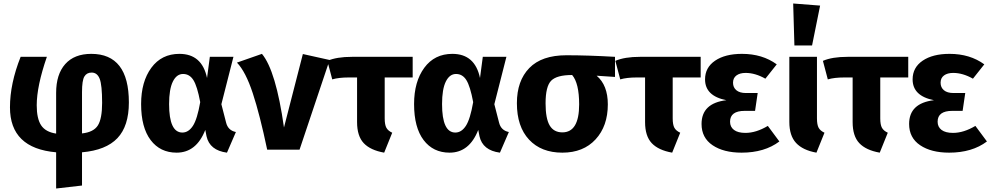

<svg xmlns="http://www.w3.org/2000/svg" viewBox="-20 -856 5667 1098"><path d="M717 -270Q717 -135 651.5 -66Q586 3 449 15V205L301 222V15Q37 -8 37 -242Q37 -378 98 -531H248Q190 -363 190 -254Q190 -177 215.5 -139Q241 -101 301 -92V-325Q301 -431 353 -489.5Q405 -548 502 -548Q717 -548 717 -270ZM449 -93Q515 -100 539.5 -138.5Q564 -177 564 -268Q564 -370 550 -405.5Q536 -441 504 -441Q476 -441 462.5 -418.5Q449 -396 449 -329Z M1006 -548Q1135 -548 1164 -410L1180 -531H1315L1246 -260L1273 -155Q1284 -110 1329 -101L1278 17Q1179 4 1161 -77L1154 -113Q1103 17 990 17Q896 17 841.5 -55Q787 -127 787 -261Q787 -389 845.5 -468.5Q904 -548 1006 -548ZM947 -261Q947 -98 1023 -98Q1058 -98 1083 -136Q1108 -174 1125 -272Q1108 -363 1086 -398Q1064 -433 1027 -433Q990 -433 968.5 -389.5Q947 -346 947 -261Z M1478 -548Q1558 -452 1604 -127L1712 -547L1865 -513L1693 0H1508Q1466 -200 1425.5 -323Q1385 -446 1335 -498Z M2340 -413H2180V-179Q2180 -143 2189.5 -125.5Q2199 -108 2223 -97L2177 17Q2098 3 2060 -37.5Q2022 -78 2022 -158V-413H1974Q1917 -413 1880 -402L1852 -508Q1905 -531 1993 -531H2340Z M2567 -548Q2696 -548 2725 -410L2741 -531H2876L2807 -260L2834 -155Q2845 -110 2890 -101L2839 17Q2740 4 2722 -77L2715 -113Q2664 17 2551 17Q2457 17 2402.5 -55Q2348 -127 2348 -261Q2348 -389 2406.5 -468.5Q2465 -548 2567 -548ZM2508 -261Q2508 -98 2584 -98Q2619 -98 2644 -136Q2669 -174 2686 -272Q2669 -363 2647 -398Q2625 -433 2588 -433Q2551 -433 2529.5 -389.5Q2508 -346 2508 -261Z M3497 -531V-416L3392 -423Q3456 -369 3456 -259Q3456 -135 3386 -59Q3316 17 3196 17Q3075 17 3005.5 -57.5Q2936 -132 2936 -266Q2936 -394 3007 -467Q3078 -540 3219 -540Q3342 -540 3497 -531ZM3196 -99Q3292 -99 3292 -259Q3292 -380 3252 -427H3251Q3164 -427 3132 -394.5Q3100 -362 3100 -265Q3100 -178 3123.5 -138.5Q3147 -99 3196 -99Z M3987 -413H3827V-179Q3827 -143 3836.5 -125.5Q3846 -108 3870 -97L3824 17Q3745 3 3707 -37.5Q3669 -78 3669 -158V-413H3621Q3564 -413 3527 -402L3499 -508Q3552 -531 3640 -531H3987Z M4223 -548Q4340 -548 4422 -488L4357 -406Q4299 -439 4244 -439Q4211 -439 4191.5 -424.5Q4172 -410 4172 -383Q4172 -356 4191 -340Q4210 -324 4246 -324H4313L4298 -222H4239Q4155 -222 4155 -160Q4155 -130 4177.5 -113Q4200 -96 4243 -96Q4304 -96 4371 -136L4437 -47Q4352 17 4221 17Q4118 17 4055 -25.5Q3992 -68 3992 -147Q3992 -266 4134 -283Q4012 -307 4012 -402Q4012 -470 4069.5 -509Q4127 -548 4223 -548Z M4516 -836 4670 -824 4624 -596H4523ZM4652 -531V-179Q4652 -143 4661.5 -125.5Q4671 -108 4695 -97L4649 17Q4571 3 4532.5 -38.5Q4494 -80 4494 -159V-531Z M5174 -413H5014V-179Q5014 -143 5023.5 -125.5Q5033 -108 5057 -97L5011 17Q4932 3 4894 -37.5Q4856 -78 4856 -158V-413H4808Q4751 -413 4714 -402L4686 -508Q4739 -531 4827 -531H5174Z M5410 -548Q5527 -548 5609 -488L5544 -406Q5486 -439 5431 -439Q5398 -439 5378.5 -424.5Q5359 -410 5359 -383Q5359 -356 5378 -340Q5397 -324 5433 -324H5500L5485 -222H5426Q5342 -222 5342 -160Q5342 -130 5364.5 -113Q5387 -96 5430 -96Q5491 -96 5558 -136L5624 -47Q5539 17 5408 17Q5305 17 5242 -25.5Q5179 -68 5179 -147Q5179 -266 5321 -283Q5199 -307 5199 -402Q5199 -470 5256.5 -509Q5314 -548 5410 -548Z"/></svg>

Font: FiraGO
Style: Bold
Weight: 700
Designer: bBox Type
Foundry: bBox Type GmbH
Version: Version 1.001;PS 001.001;hotconv 1.0.88;makeotf.lib2.5.64775